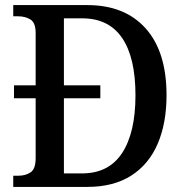

<svg xmlns="http://www.w3.org/2000/svg" viewBox="-20 -734 726 754"><path d="M32 0V-44H53Q81 -44 100.5 -57.5Q120 -71 120 -113V-348H35V-399H120V-604Q120 -645 99.5 -657.5Q79 -670 51 -670H32V-714H323Q470 -714 552 -622.5Q634 -531 634 -360Q634 -251 599.5 -170Q565 -89 495.5 -44.5Q426 0 323 0ZM302 -53Q407 -53 459.5 -133Q512 -213 512 -360Q512 -508 459.5 -585Q407 -662 303 -662H231V-399H374V-348H231V-53Z"/></svg>

Font: Noto Serif Georgian SemiCondensed Medium
Style: Regular
Weight: 500
Width: 4
Designer: Monotype Design Team, Akaki Razmadze
Foundry: Google LLC
Version: Version 2.003; ttfautohint (v1.8.4.7-5d5b)